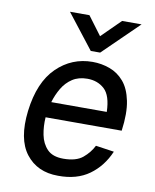

<svg xmlns="http://www.w3.org/2000/svg" viewBox="-82 -773 681 845"><g transform="rotate(10 258.5 -350.0)"><path d="M282 -556 162 -710H249L311 -627L395 -710H482L324 -556ZM377 -149 459 -137Q430 -69 374.5 -29Q319 11 235 10Q142 10 91.5 -55.5Q41 -121 56 -248Q72 -379 139 -444.5Q206 -510 299 -510Q339 -510 376 -496.5Q413 -483 439.5 -452Q466 -421 477 -367.5Q488 -314 477 -234H137Q134 -194 141.5 -156Q149 -118 173 -93Q197 -68 245 -68Q302 -68 331.5 -92.5Q361 -117 377 -149ZM289 -433Q250 -433 222.5 -415Q195 -397 177.5 -367.5Q160 -338 150 -304H398Q396 -377 365.5 -405Q335 -433 289 -433Z"/></g></svg>

Font: Haskoy Medium
Style: Italic
Weight: 500
Designer: Ertekin Erdin
Foundry: Ertekin Erdin
Version: Version 2.000; ttfautohint (v1.8.4.7-5d5b)